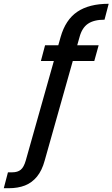

<svg xmlns="http://www.w3.org/2000/svg" viewBox="-147 -789 594 1014"><path d="M-127 205 -105 121H-82Q-54 121 -37.5 107.5Q-21 94 -11 59L173 -593Q199 -685 261.5 -727Q324 -769 427 -769L405 -685Q349 -685 317.5 -663.5Q286 -642 273 -593L89 59Q75 111 48.5 143.5Q22 176 -15 190.5Q-52 205 -101 205ZM69 -467 91 -550H374L351 -467Z"/></svg>

Font: DM Sans 36pt Medium
Style: Italic
Weight: 500
Italic angle: -10°
Designer: Colophon Foundry, Jonny Pinhorn
Foundry: Colophon Foundry
Version: Version 4.004;gftools[0.9.30]